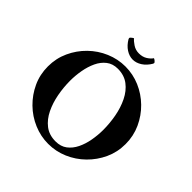

<svg xmlns="http://www.w3.org/2000/svg" viewBox="-209 -979 1160 1160"><g transform="rotate(45 371.0 -399.0)"><path d="M457 -808Q462 -807 470.5 -800Q479 -793 479 -788Q479 -785 477 -781Q457 -747 429 -729Q401 -711 372 -711Q343 -711 315 -729Q287 -747 267 -781Q265 -785 265 -788Q265 -793 274 -800Q283 -807 287 -808Q298 -794 321 -779Q344 -764 372 -764Q403 -764 425 -778Q447 -792 457 -808ZM371 -651Q436 -651 495.5 -625.5Q555 -600 601.5 -554.5Q648 -509 675.5 -449Q703 -389 703 -320Q703 -251 675.5 -191.5Q648 -132 601.5 -86.5Q555 -41 495.5 -15.5Q436 10 371 10Q307 10 247 -15.5Q187 -41 140.5 -86.5Q94 -132 66.5 -191.5Q39 -251 39 -320Q39 -389 66.5 -449Q94 -509 140.5 -554.5Q187 -600 247 -625.5Q307 -651 371 -651ZM348 -609Q305 -609 275.5 -586Q246 -563 228.5 -525.5Q211 -488 203 -443Q195 -398 195 -354Q195 -298 205.5 -241.5Q216 -185 239 -137.5Q262 -90 299.5 -61Q337 -32 392 -32Q436 -32 465.5 -54.5Q495 -77 513 -114Q531 -151 539 -196Q547 -241 547 -285Q547 -341 536.5 -398Q526 -455 502.5 -503Q479 -551 441 -580Q403 -609 348 -609Z"/></g></svg>

Font: Amiri
Style: Bold
Weight: 700
Designer: Khaled Hosny
Version: Version 0.113